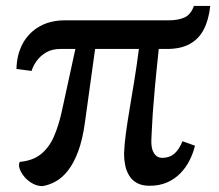

<svg xmlns="http://www.w3.org/2000/svg" viewBox="-20 -617 738 647"><path d="M124 10Q107 10.5 91 2Q75 -6.5 63.2 -20Q51.5 -33.5 46.5 -47.5Q41.5 -61.5 46.5 -71.5Q91 -75.5 118.2 -97.8Q145.5 -120 161.5 -156.5Q177.5 -193 188 -240.5L234 -452H183.5Q155 -452 135.2 -440.2Q115.5 -428.5 103.2 -411.2Q91 -394 86.5 -378L35.5 -384.5Q36.5 -433 56.5 -470Q76.5 -507 113 -527.8Q149.5 -548.5 199 -548.5H547.5Q581 -548.5 602 -558.2Q623 -568 633.5 -597H688.5Q683.5 -550.5 666.8 -518Q650 -485.5 619.5 -468.8Q589 -452 542.5 -452H515Q506.5 -373 501.8 -320.8Q497 -268.5 494.8 -235.8Q492.5 -203 491.8 -182.2Q491 -161.5 490 -145Q489 -116 498.8 -100.8Q508.5 -85.5 526 -85Q550 -85 566.2 -98Q582.5 -111 595 -141L637 -126Q631 -101 619 -77Q607 -53 588.2 -33.5Q569.5 -14 543.5 -2.5Q517.5 9 484.5 9Q458 9 441.2 -0.5Q424.5 -10 415 -25.8Q405.5 -41.5 401.8 -60.5Q398 -79.5 398 -98Q399 -129.5 404.2 -168Q409.5 -206.5 417 -251.2Q424.5 -296 432.8 -346.5Q441 -397 448 -452H300.5L266.5 -206.5Q258.5 -147 243.5 -107Q228.5 -67 209.2 -42.5Q190 -18 168 -5.8Q146 6.5 124 10Z"/></svg>

Font: Merriweather 36pt SemiBold
Style: Regular
Weight: 600
Version: Version 2.100